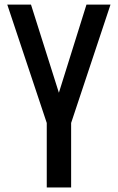

<svg xmlns="http://www.w3.org/2000/svg" viewBox="-20 -830 521 850"><path d="M12.2 -809.6H117.2L240.7 -419.4L362.8 -809.6H469.2L294.9 -285.6V0H187V-285.6Z"/></svg>

Font: Oswald Regular
Style: Regular
Weight: 400
Designer: Vernon Adams
Foundry: Vernon Adams
Version: 3.0; ttfautohint (v0.95) -l 8 -r 50 -G 200 -x 0 -w "G" -W -c